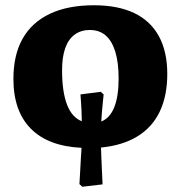

<svg xmlns="http://www.w3.org/2000/svg" viewBox="-20 -549 687 730"><path d="M293 161 282 151Q284 123 285 98.5Q286 74 287.5 53Q289 32 290 13Q163 7 97 -60Q31 -127 31 -249Q31 -340 66 -402Q101 -464 169.5 -496.5Q238 -529 337 -529Q428 -529 490 -499.5Q552 -470 584 -411.5Q616 -353 616 -268Q616 -185 587.5 -125Q559 -65 502.5 -30.5Q446 4 364 12Q365 31 365.5 53Q366 75 367.5 99Q369 123 370 152ZM365 -87Q398 -100 414.5 -141.5Q431 -183 431 -250Q431 -311 418.5 -352Q406 -393 382 -414Q358 -435 321 -435Q288 -435 264 -417.5Q240 -400 228 -366Q216 -332 216 -282Q216 -201 234.5 -152Q253 -103 291 -88Q291 -108 290 -126.5Q289 -145 288 -161.5Q287 -178 286 -190L363 -200L374 -190Q373 -178 371 -160Q369 -142 367.5 -122.5Q366 -103 365 -87Z"/></svg>

Font: Literata ExtraBold
Style: Regular
Weight: 800
Designer: Latin by Veronika Burian and Jose Scaglione. Greek by Irene Vlachou. Cyrillic by Vera Evstafieva.
Foundry: TypeTogether
Version: Version 3.103;gftools[0.9.29]